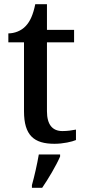

<svg xmlns="http://www.w3.org/2000/svg" viewBox="-20 -679 407 920"><path d="M241 10C283 10 326 0 344 -8V-58C323 -54 303 -51 279 -51C232 -51 205 -81 205 -146V-476H335V-536H205V-659H149C139 -610 125 -577 103 -554C82 -531 49 -519 20 -519V-476H95V-146C95 -30 143 10 241 10ZM133 208V221H182C211 179 250 113 268 71V61H166C158 108 145 165 133 208Z"/></svg>

Font: Noto Serif Vithkuqi Medium
Style: Regular
Weight: 500
Version: Version 1.005